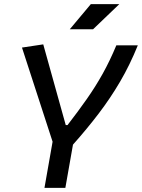

<svg xmlns="http://www.w3.org/2000/svg" viewBox="-20 -914 690 934"><path d="M196.3 0 235.8 -224.6 86.9 -682.6 190.4 -698.2 299.8 -305.7H308.6Q360.4 -372.6 402.3 -432.4Q444.3 -492.2 479.5 -555.2Q514.6 -618.2 545.9 -693.4H650.4Q611.8 -598.1 564.5 -517.3Q517.1 -436.5 460.2 -361.8Q403.3 -287.1 335 -210.4L297.9 0ZM319.3 -771.5 421.9 -894H560.5L432.6 -771.5Z"/></svg>

Font: CaskaydiaCove NFP
Style: Italic
Weight: 400
Italic angle: -10°
Designer: Aaron Bell
Foundry: Saja Typeworks
Version: Version 2111.001; VTT 6.35;Nerd Fonts 3.1.1